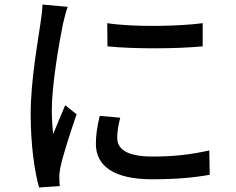

<svg xmlns="http://www.w3.org/2000/svg" viewBox="-20 -788 1040 845"><path d="M452 -686 453 -584C569 -572 758 -573 872 -584V-686C768 -672 567 -668 452 -686ZM509 -270 419 -278C407 -229 402 -191 402 -155C402 -58 480 1 650 1C757 1 840 -7 903 -19L901 -126C817 -107 742 -99 652 -99C531 -99 496 -136 496 -181C496 -208 500 -235 509 -270ZM278 -758 167 -768C166 -741 162 -710 158 -685C147 -605 115 -435 115 -286C115 -151 132 -33 152 37L243 31C242 19 241 4 241 -6C240 -17 243 -38 246 -52C256 -102 291 -209 317 -285L267 -325C251 -288 231 -239 214 -198C210 -235 208 -270 208 -305C208 -412 240 -600 257 -682C261 -700 271 -740 278 -758Z"/></svg>

Font: Noto Sans CJK HK Medium
Style: Regular
Weight: 500
Designer: Ryoko NISHIZUKA 西塚涼子 (kana, bopomofo & ideographs); Paul D. Hunt (Latin, Greek & Cyrillic); Sandoll Communications 산돌커뮤니
Foundry: Adobe
Version: Version 2.004;hotconv 1.0.118;makeotfexe 2.5.65603